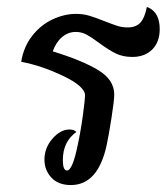

<svg xmlns="http://www.w3.org/2000/svg" viewBox="-20 -529 480 553"><path d="M108 -69Q108 -103 131 -129.5Q154 -156 180 -156Q193 -156 200 -149Q161 -121 161 -68Q161 -38 173 -38Q189 -38 204 -112Q213 -154 219 -199Q225 -244 225 -254Q225 -280 162.5 -310Q100 -340 41 -351Q48 -394 72.5 -425.5Q97 -457 131 -473Q165 -489 199 -489Q220 -489 238 -483.5Q256 -478 281 -468Q304 -459 318 -454.5Q332 -450 347 -450Q372 -450 384.5 -464Q397 -478 403 -509L408 -507Q440 -492 440 -445Q440 -408 418.5 -386.5Q397 -365 361 -365Q334 -365 313.5 -375Q293 -385 266 -405Q243 -422 229 -429.5Q215 -437 198 -437Q176 -437 158.5 -422Q141 -407 132 -381Q217 -355 263 -327Q309 -299 309 -257Q309 -239 301 -188.5Q293 -138 287 -110Q262 4 184 4Q148 4 128 -17.5Q108 -39 108 -69Z"/></svg>

Font: Charmonman
Style: Bold
Weight: 700
Designer: Ekaluck Peanpanawate
Foundry: Cadson Demak Co.,Ltd.
Version: Version 1.000; ttfautohint (v1.6)